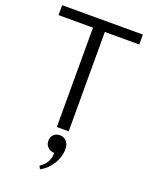

<svg xmlns="http://www.w3.org/2000/svg" viewBox="-172 -770 878 1126"><g transform="rotate(20 267.0 -207.5)"><path d="M230 0V-620H15V-682H519V-620H304V0ZM222 267 212 248Q268 211 268 148Q244 148 227.5 132.5Q211 117 211 93Q211 68 226 53.5Q241 39 265 39Q290 39 306 57.5Q322 76 322 104Q322 153 294 198.5Q266 244 222 267Z"/></g></svg>

Font: Didact Gothic
Style: Regular
Weight: 400
Designer: Daniel Johnson
Foundry: Daniel Johnson
Version: Version 2.101;PS 002.101;hotconv 1.0.88;makeotf.lib2.5.64775